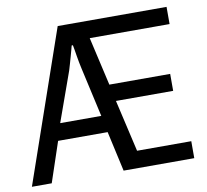

<svg xmlns="http://www.w3.org/2000/svg" viewBox="-81 -772 925 857"><g transform="rotate(-10 381.5 -343.5)"><path d="M-4.1 0 233.8 -686.5H727.2V-608.6H365.3L415.5 -389.1H691.2V-312.2H431.9L486.1 -76.9H731.8V0H411.5L371.2 -181.6H146.7L85.8 0ZM169.6 -257.9H355.8L305.7 -481.7Q302.7 -495.8 299.7 -510.4Q296.7 -525 294.5 -539.7Q292.3 -554.5 290 -567.4Q287.8 -580.4 285.8 -590.4H280.3Q278.9 -583.7 275.2 -571Q271.5 -558.2 267.1 -541.6Q262.6 -525 257.9 -509.3Q253.1 -493.7 249.7 -481.7Z"/></g></svg>

Font: Archivo SemiBold Condensed
Style: Regular
Weight: 600
Width: 3
Version: Version 2.001